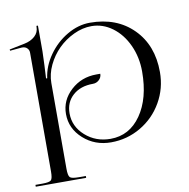

<svg xmlns="http://www.w3.org/2000/svg" viewBox="-86 -712 939 956"><g transform="rotate(-10 383.5 -234.0)"><path d="M106 -502Q106 -515.6 96.7 -524.9Q87.4 -534.2 72.8 -534.2H68.8L9.8 -528.8L8.8 -535.2L85.9 -550.8Q118.2 -557.1 139.2 -575.9Q160.2 -594.7 160.2 -624V-627.9H168V-497.1Q168 -485.4 165.5 -427Q163.1 -368.7 162.1 -361.8H168Q175.8 -421.9 214.1 -476.3Q252.4 -530.8 309.1 -564Q365.7 -597.2 424.8 -597.2Q560.1 -597.2 643.1 -513.9Q726.1 -430.7 726.1 -294.9Q726.1 -212.4 686 -142.8Q646 -73.2 576.9 -32.7Q507.8 7.8 426.8 7.8Q344.7 7.8 286.9 -44.2Q229 -96.2 229 -169.9Q229 -239.3 282.7 -288.6Q336.4 -337.9 412.1 -337.9H432.1Q432.1 -319.8 418.9 -307.4Q405.8 -294.9 387.2 -294.9Q324.2 -294.9 285.6 -260.5Q247.1 -226.1 247.1 -169.9Q247.1 -103.5 299.8 -56.6Q352.5 -9.8 426.8 -9.8Q522.5 -9.8 580.8 -93.3Q639.2 -176.8 639.2 -313Q639.2 -385.3 611.1 -446.5Q583 -507.8 534.7 -543.5Q486.3 -579.1 429.2 -579.1Q384.3 -579.1 339.4 -557.9Q294.4 -536.6 260.5 -502.9Q226.6 -469.2 205.3 -424.6Q184.1 -379.9 184.1 -335V98.1Q184.1 133.8 192.9 142.3Q201.7 150.9 237.8 150.9H272.9V160.2H18.1V150.9H53.2Q88.9 150.9 97.4 142.3Q106 133.8 106 98.1Z"/></g></svg>

Font: FoglihtenNo07calt
Style: Regular
Weight: 500
Designer: gluk (gluksza@wp.pl)
Foundry: gluk (gluksza@wp.pl)
Version: Version 0.844